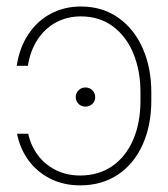

<svg xmlns="http://www.w3.org/2000/svg" viewBox="-20 -557 516 588"><path d="M225.6 -19.5Q281.7 -19.5 323.5 -48.1Q365.2 -76.7 387.7 -128.7Q410.2 -180.7 410.2 -249V-274.4Q410.2 -339.8 388.7 -392.6Q367.2 -445.3 325.9 -476.1Q284.7 -506.8 227.5 -506.8Q186.5 -506.8 152.3 -488.8Q118.2 -470.7 95.5 -436.5Q72.8 -402.3 65.4 -355.5H31.2Q39.6 -411.1 66.9 -452.1Q94.2 -493.2 135.7 -515.1Q177.2 -537.1 227.5 -537.1Q293.5 -537.1 342.3 -502.7Q391.1 -468.3 417.2 -408.7Q443.4 -349.1 443.4 -274.4V-249Q443.4 -172.9 416.7 -113.8Q390.1 -54.7 340.8 -22Q291.5 10.7 225.6 10.7Q174.8 10.7 134 -9.8Q93.3 -30.3 67.1 -66.2Q41 -102.1 32.2 -147.5H66.4Q74.2 -111.3 95.7 -82.3Q117.2 -53.2 150.4 -36.4Q183.6 -19.5 225.6 -19.5ZM211.9 -259.8Q211.9 -271.5 220.5 -280.3Q229 -289.1 241.2 -289.1Q254.4 -289.1 262.9 -280.5Q271.5 -272 271.5 -259.8Q271.5 -247.1 262.9 -238.8Q254.4 -230.5 241.2 -230.5Q229 -230.5 220.5 -239Q211.9 -247.6 211.9 -259.8Z"/></svg>

Font: Pretendard Std Thin
Style: Regular
Weight: 100
Designer: Base glyphs from Inter by Rasmus Andersson; Hangeul glyphs from Noto Sans CJK(Source Han Sans) by Jang Soo-young and Kan
Foundry: Kil Hyung-jin
Version: Version 1.309